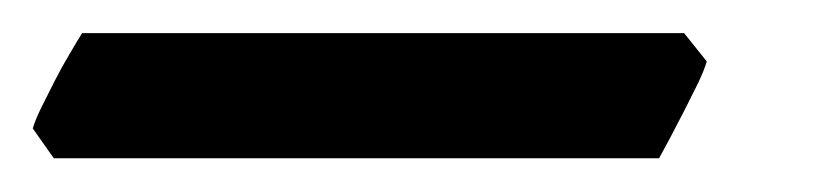

<svg xmlns="http://www.w3.org/2000/svg" viewBox="-31 44 505 116"><path d="M396 81.1Q394.5 86.4 390.6 94.5Q386.7 102.5 382.3 111.1Q377.9 119.6 373.8 127.4Q369.6 135.3 367.2 139.6H1.5L-11.2 121.6Q-9.8 116.7 -6.1 109.1Q-2.4 101.6 2 93Q6.3 84.5 11 76.7Q15.6 68.8 18.6 64H382.3Z"/></svg>

Font: Gentium Book Basic
Style: Bold Italic
Weight: 700
Italic angle: -8°
Designer: J. Victor Gaultney and Annie Olsen
Foundry: SIL International
Version: Version 1.102; 2013; Maintenance release